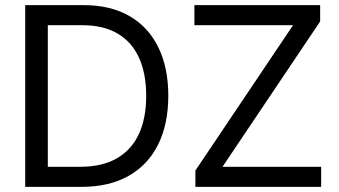

<svg xmlns="http://www.w3.org/2000/svg" viewBox="-20 -727 1320 747"><path d="M127 0V-78.1H292Q377.9 -78.1 435.1 -111.3Q492.2 -144.5 520.5 -206.1Q548.8 -267.6 548.8 -354.5Q548.8 -440.4 521 -502Q493.2 -563.5 438 -596.2Q382.8 -628.9 300.8 -628.9H123V-707H306.6Q409.2 -707 482.9 -665Q556.6 -623 595.7 -543.5Q634.8 -463.9 634.8 -354.5Q634.8 -244.1 595.2 -164.6Q555.7 -85 480 -42.5Q404.3 0 297.9 0ZM166 0H78.1V-707H166ZM740.2 -63.5 1120.1 -628.9H736.3V-707H1225.6V-643.6L845.7 -78.1H1229.5V0H740.2Z"/></svg>

Font: Pretendard JP Variable
Style: Regular
Weight: 400
Designer: Base glyphs from Inter by Rasmus Andersson; Hangul glyphs from Noto Sans CJK(Source Han Sans) by Jang Soo-young and Kang
Foundry: Kil Hyung-jin
Version: Version 1.307;Glyphs 3.2 (3192)